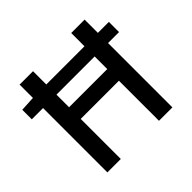

<svg xmlns="http://www.w3.org/2000/svg" viewBox="-158 -834 1013 1013"><g transform="rotate(-45 348.5 -327.5)"><path d="M22 -480V-551L111 -556H673V-480ZM106 0V-655H206V-386H491V-655H591V0H491V-299H206V0Z"/></g></svg>

Font: Source Sans 3 Medium
Style: Regular
Weight: 500
Designer: Paul D. Hunt
Foundry: Adobe
Version: Version 3.052;hotconv 1.1.0;makeotfexe 2.6.0